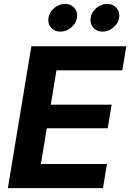

<svg xmlns="http://www.w3.org/2000/svg" viewBox="-20 -965 668 985"><path d="M20.3 0 140.9 -727.5H628.1L607.5 -604.1H269.6L240.6 -428.2H552.7L532.5 -306.9H220.1L189.8 -123.5H528.7L508.4 0ZM506.2 -802.7Q475.9 -802.7 458.1 -823.6Q440.2 -844.5 445.1 -873.9Q449.9 -903.4 474.8 -924.2Q499.7 -945 530 -945Q560.2 -945 578.1 -924.2Q595.9 -903.4 591.1 -873.9Q586.3 -844.5 561.3 -823.6Q536.4 -802.7 506.2 -802.7ZM289.8 -802.7Q259.6 -802.7 241.7 -823.6Q223.9 -844.5 228.7 -873.9Q233.5 -903.4 258.4 -924.2Q283.3 -945 313.6 -945Q343.8 -945 361.7 -924.2Q379.6 -903.4 374.7 -873.9Q369.9 -844.5 344.9 -823.6Q320 -802.7 289.8 -802.7Z"/></svg>

Font: Inter Variable
Style: Italic
Weight: 400
Italic angle: -9.39999°
Designer: Rasmus Andersson
Foundry: rsms
Version: Version 4.001;git-9221beed3